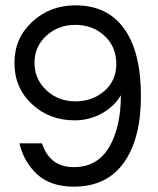

<svg xmlns="http://www.w3.org/2000/svg" viewBox="-20 -690 590 718"><path d="M256 8Q168 8 118 -39Q68 -86 53 -154H137Q166 -65 256 -65Q344 -65 388 -139.5Q432 -214 432 -334Q408 -292 361 -266Q314 -240 259 -240Q164 -240 99 -301Q34 -362 34 -455Q34 -547 100.5 -608.5Q167 -670 262 -670Q382 -670 444.5 -582.5Q507 -495 507 -331Q507 -171 443 -81.5Q379 8 256 8ZM415 -450Q415 -515 371 -556Q327 -597 262 -597Q198 -597 153.5 -556.5Q109 -516 109 -455Q109 -394 153.5 -352.5Q198 -311 262 -311Q326 -311 370.5 -350Q415 -389 415 -450Z"/></svg>

Font: Questrial
Style: Regular
Weight: 400
Designer: Joe Prince
Foundry: Joe Prince
Version: Version 1.002